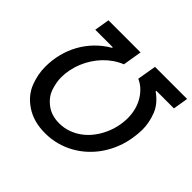

<svg xmlns="http://www.w3.org/2000/svg" viewBox="-173 -926 1135 1135"><g transform="rotate(45 394.0 -358.5)"><path d="M259.6 -627.1 261 -632.8H114.3L130 -727.3H398.4L378.6 -608Q348 -595.9 320.5 -576.9Q293 -557.9 269.9 -533.7Q246.8 -509.6 228.3 -481Q209.9 -452.4 197.1 -421.5Q184.3 -390.6 177.4 -357.8Q170.5 -324.9 170.5 -292.3Q170.5 -271 174.4 -249.1Q178.3 -227.3 185.7 -204.5Q201 -158 245.4 -124.3Q289.8 -90.6 353.7 -90.6Q394.2 -90.6 429.5 -103.2Q464.8 -115.8 494.5 -137.6Q524.1 -159.4 547.4 -189.3Q570.7 -219.1 586.8 -253.4Q603 -287.6 611.5 -324.9Q620 -362.2 620 -399.5Q620 -431.5 612.6 -462.9Q605.1 -494.3 589.8 -521.8Q574.6 -549.4 552 -571.7Q529.5 -594.1 498.9 -608L519.2 -727.3H787.6L772 -632.8H625.4L624.3 -627.5Q686.1 -583.8 707.7 -525.9Q729.4 -468.4 729.4 -411.9Q729.4 -394.9 727.6 -377.1Q725.9 -359.4 723 -340.2Q715.6 -291.9 698.2 -247.2Q680.8 -202.4 654.8 -163.5Q628.9 -124.6 594.8 -92.7Q560.7 -60.7 520.2 -38Q479.8 -15.3 433.6 -2.7Q387.4 9.9 336.6 9.9Q240.8 9.9 174 -34.8Q140.6 -57.2 118.3 -84.5Q95.9 -111.9 83.5 -144.2Q59.7 -207 59.7 -268.5Q59.7 -323.9 72.6 -376.2Q85.6 -428.6 111 -475Q136.4 -521.3 173.7 -560Q210.9 -598.7 259.6 -627.1Z"/></g></svg>

Font: Inter P Medium
Style: Italic
Weight: 500
Italic angle: 9.39999°
Designer: Rasmus Andersson
Foundry: rsms
Version: Version 3.018;git-588b23468